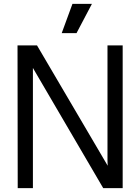

<svg xmlns="http://www.w3.org/2000/svg" viewBox="-20 -966 720 986"><path d="M70 -733 71 0H149V-592V-617L510 0H610V-733H532V-141L533 -115L170 -733ZM297 -796H373L452 -946H352Z"/></svg>

Font: Kreadon Medium
Style: Regular
Weight: 500
Designer: kohakuno
Foundry: StudioGnu
Version: Version 1.000;Glyphs 3.1.2 (3151)